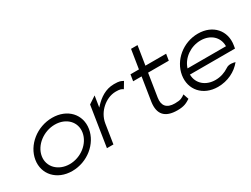

<svg xmlns="http://www.w3.org/2000/svg" viewBox="-54 -1118 2113 1614"><g transform="rotate(-30 1003.0 -310.5)"><path d="M300 11C448 11 576 -95 597 -226C618 -357 523 -462 375 -462C227 -462 98 -357 77 -226C56 -95 152 11 300 11ZM366 -401C475 -401 551 -324 535 -226C519 -128 419 -50 310 -50C201 -50 123 -128 139 -226C155 -324 257 -401 366 -401Z M710 -10 739 -196C748 -253 778 -299 815 -331C848 -360 895 -385 949 -385C990 -385 1003 -379 1018 -368L1054 -428C1031 -440 1022 -447 967 -447C884 -447 822 -402 774 -351L762 -338L779 -446L708 -399L647 -10Z M1201 -387 1165 -159C1150 -49 1198 11 1321 11C1387 11 1413 -5 1448 -27L1430 -80C1402 -61 1389 -50 1331 -50C1250 -50 1218 -92 1229 -164L1264 -387H1465L1475 -449H1274L1303 -632H1240L1211 -449H1129L1119 -387Z M1715 11C1809 11 1893 -31 1945 -96C1930 -101 1886 -112 1856 -90C1818 -65 1774 -50 1725 -50C1630 -50 1564 -110 1561 -191L1560 -197H1998L2003 -227C2024 -358 1935 -462 1790 -462C1644 -462 1521 -357 1500 -226C1479 -95 1569 11 1715 11ZM1571 -258C1599 -340 1685 -401 1781 -401C1877 -401 1941 -340 1942 -258V-252H1569Z"/></g></svg>

Font: Charger Pro
Style: LitExtObl
Weight: 300
Designer: Jasper
Foundry: Cannot Into Space Fonts
Version: Version 1.09